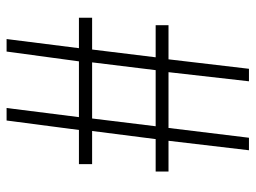

<svg xmlns="http://www.w3.org/2000/svg" viewBox="-114 -642 757 568"><g transform="rotate(-90 264.0 -358.5)"><path d="M103 0 131 -238H40V-276H136L160 -464H62V-503H163L191 -717H228L201 -503H366L395 -717H432L405 -503H495V-464H401L378 -276H473V-238H372L344 0H307L334 -238H169L140 0ZM174 -276H340L363 -464H197Z"/></g></svg>

Font: Noto Sans SC Thin ExtraLight
Style: Regular
Weight: 250
Version: Version 2.004-H2;hotconv 1.0.118;makeotfexe 2.5.65603